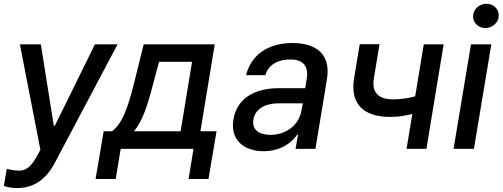

<svg xmlns="http://www.w3.org/2000/svg" viewBox="-30 -777 2623 1002"><path d="M59.7 204.5C146 204.5 209.9 160.2 256.4 72.1L583.5 -545.5H465.2L256.4 -121.1H250.7L183.2 -545.5H73.9L180.8 5L160.9 40.8C132.5 92 106.9 111.9 75.3 113.3C52.6 113.6 37.3 111.9 5.3 104L-9.9 192.8C2.5 198.5 27.7 204.5 59.7 204.5Z M468.7 157.3H573.9L599.8 0H979.8L954.2 157.3H1057.9L1100.1 -92H1016L1090.6 -545.5H719.8L669.4 -342C634.9 -204.5 606.5 -132.8 555 -92H511ZM668.7 -92C713.1 -142.8 740.4 -227.3 769.9 -342L800.1 -454.5H972.3L912.6 -92Z M1345.5 12.1C1435.7 12.1 1494 -33.7 1521 -74.6H1525.2L1512.4 0H1616.1L1676.1 -362.2C1702.8 -521 1583.5 -552.6 1496.8 -552.6C1398.1 -552.6 1287.6 -513.8 1253.9 -384.9H1354.8C1369 -435 1414.8 -466.6 1485.8 -466.6C1554 -466.6 1580.6 -429.3 1571 -369L1562.9 -316.8H1425.1C1318.5 -316.8 1209.2 -277.7 1188.2 -154.1C1170.8 -47.2 1241.8 12.1 1345.5 12.1ZM1292.3 -152.7C1301.1 -209.5 1355.5 -237.9 1424.4 -237.9H1550.4L1542.6 -196.7C1530.5 -131.4 1470.2 -73.2 1381.7 -73.2C1321.7 -73.2 1283.7 -100.1 1292.3 -152.7Z M2285.2 -545.5H2181.5L2136.7 -274.1C2099.8 -264.6 2062.9 -258.5 2020.6 -258.5C1948.2 -258.5 1908.7 -291.2 1921.2 -368.3L1950.6 -546.5H1847.3L1817.8 -368.3C1795.5 -231.9 1870.4 -166.9 2005.3 -166.9C2048.7 -166.9 2085.2 -172.6 2121.8 -182.2L2091.6 0H2195.3Z M2337 0H2443.2L2534.1 -545.5H2427.9ZM2438.9 -693.9C2437.1 -659.1 2466.3 -630.7 2502.8 -630.7C2539.8 -630.7 2571.4 -659.1 2572.8 -693.9C2574.6 -729 2545.5 -757.5 2508.9 -757.5C2471.9 -757.5 2440.3 -729 2438.9 -693.9Z"/></svg>

Font: Margiela Sans Medium
Style: Italic
Weight: 500
Italic angle: -9.39999°
Designer: Stefan Endress, Andreas Faust
Version: Version 1.100;FEAKit 1.0